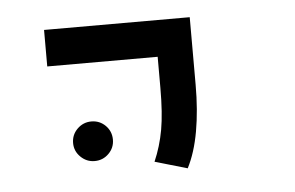

<svg xmlns="http://www.w3.org/2000/svg" viewBox="-35 -633 656 427"><g transform="rotate(-5 293.0 -419.0)"><path d="M368.2 -251.5 295.9 -272.5Q310.1 -305.2 316.7 -341.8Q323.2 -378.4 323.2 -435.1V-504.4H76.7V-585.9H401.9V-435.1Q401.9 -378.4 393.6 -331.5Q385.3 -284.7 368.2 -251.5ZM163.6 -285.6Q145.5 -285.6 132.3 -298.6Q119.1 -311.5 119.1 -329.6Q119.1 -348.1 132.3 -361.1Q145.5 -374 163.6 -374Q182.1 -374 195.1 -361.1Q208 -348.1 208 -329.6Q208 -311.5 195.1 -298.6Q182.1 -285.6 163.6 -285.6Z"/></g></svg>

Font: Cascadia Code NF SemiLight
Style: Regular
Weight: 350
Monospace: yes
Designer: Aaron Bell
Foundry: Saja Typeworks
Version: Version 2404.023; ttfautohint (v1.8.4)